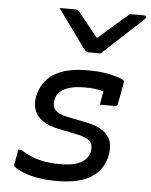

<svg xmlns="http://www.w3.org/2000/svg" viewBox="-57 -876 730 931"><g transform="rotate(5 308.0 -410.5)"><path d="M413 -627Q398 -627 383 -627Q368 -627 353 -627Q346 -627 341 -631Q336 -635 325 -649Q319 -658 304 -678.5Q289 -699 269.5 -726Q250 -753 230.5 -780Q211 -807 195 -829Q214 -829 230 -829Q246 -829 265 -829Q276 -829 281.5 -827Q287 -825 292 -818Q303 -805 331.5 -770Q360 -735 402 -681L362 -702H415L366 -680Q427 -733 466.5 -768Q506 -803 538 -829H607Q611 -829 613 -828Q615 -827 616 -825Q617 -823 616 -820Q615 -816 611 -811.5Q607 -807 591 -792Q577 -779 552 -756Q527 -733 500 -708Q473 -683 449.5 -661Q426 -639 413 -627ZM357 -540Q409 -540 446.5 -533.5Q484 -527 507 -519Q530 -511 535 -506Q537 -504 537.5 -501.5Q538 -499 537 -496L517 -389Q516 -384 513 -381.5Q510 -379 505 -379Q486 -379 467.5 -379Q449 -379 430 -379L432 -389Q434 -404 437 -418Q440 -432 442 -445Q422 -451 399.5 -453.5Q377 -456 348 -456Q317 -456 292.5 -451Q268 -446 250.5 -437Q233 -428 222.5 -414Q212 -400 209 -382Q205 -363 210 -348.5Q215 -334 231.5 -323.5Q248 -313 280 -306L369 -288Q423 -278 453 -257Q483 -236 492.5 -207Q502 -178 495 -141Q486 -92 456 -58.5Q426 -25 376 -8.5Q326 8 256 8Q198 8 154 -0.5Q110 -9 82.5 -22Q55 -35 45 -44Q43 -46 42.5 -48Q42 -50 42 -53Q46 -75 49.5 -92Q53 -109 55 -127H71Q97 -110 125 -98.5Q153 -87 186.5 -81Q220 -75 265 -75Q312 -75 341.5 -84.5Q371 -94 387 -111Q403 -128 407 -150Q410 -170 405 -184.5Q400 -199 381.5 -209.5Q363 -220 327 -227L239 -245Q191 -255 162 -275.5Q133 -296 122.5 -325.5Q112 -355 119 -391Q126 -427 144.5 -455Q163 -483 192.5 -502Q222 -521 263 -530.5Q304 -540 357 -540Z"/></g></svg>

Font: RecMonoLinear Nerd Font Mono
Style: Italic
Weight: 400
Italic angle: -10°
Monospace: yes
Version: Version 1.085; ttfautohint (v1.8.4.7-5d5b);Nerd Fonts 3.2.1